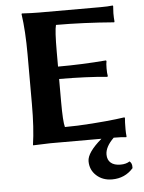

<svg xmlns="http://www.w3.org/2000/svg" viewBox="-58 -694 709 944"><g transform="rotate(-5 297.0 -222.0)"><path d="M561.5 157.2Q520.5 203.6 457 203.6Q410.6 203.6 379.9 175.5Q349.1 147.5 349.1 104.7Q349.1 62 421.9 0H169.9Q169.9 0 85 2.9L84 0Q96.2 -81.1 96.2 -200.2V-444.8Q96.2 -560.1 84 -645L85.9 -647.9Q135.7 -645 169.9 -645H474.1Q510.3 -645 534.2 -647.9L536.1 -645Q534.2 -622.1 534.2 -609.9Q534.2 -585 536.1 -568.8L534.2 -564.9Q382.3 -577.1 248 -577.1Q240.2 -550.3 240.2 -444.8V-372.1Q359.4 -372.1 477.1 -381.8L480 -378.9Q477.1 -365.7 477.1 -341.8Q477.1 -317.9 480 -304.2L477.1 -300.8Q377.9 -310.5 240.2 -311V-200.2Q240.2 -100.1 248 -73.2Q308.1 -73.2 382.1 -78.6Q456.1 -84 500 -89.4L543.9 -95.2L545.9 -90.8Q543.9 -74.7 543.9 -36.1Q543.9 -18.1 545.9 0L543.9 2.9Q520 0 483.9 0H482.4Q439.9 41.5 439.9 79.6Q439.9 106.4 456.8 120.6Q473.6 134.8 504.4 134.8Q532.2 134.8 549.8 123Q562 132.8 561.5 150.9Q562 154.3 561.5 157.2Z"/></g></svg>

Font: Linux Biolinum
Style: Bold
Weight: 700
Designer: Philipp H. Poll
Foundry: Philipp H. Poll
Version: Version 1.3.2 ; ttfautohint (v0.9)